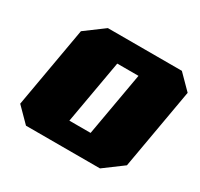

<svg xmlns="http://www.w3.org/2000/svg" viewBox="-153 -933 1177 1128"><g transform="rotate(30 435.5 -368.5)"><path d="M145 0 51 -95 147 -642 275 -737H777L871 -642L775 -95L647 0ZM351 -153H495L571 -584H427Z"/></g></svg>

Font: Tomorrow ExtraBold
Style: Italic
Weight: 800
Italic angle: -10°
Designer: Tony de Marco, Monica Rizzolli
Foundry: Just in Type
Version: Version 2.002